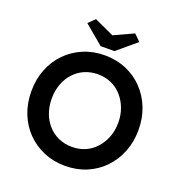

<svg xmlns="http://www.w3.org/2000/svg" viewBox="-158 -1036 1108 1179"><g transform="rotate(20 396.5 -446.0)"><path d="M46 -351Q46 -429 72 -495Q98 -561 145.5 -609.5Q193 -658 257 -685Q321 -712 396 -712Q472 -712 536 -685Q600 -658 647 -609Q694 -560 720 -494.5Q746 -429 746 -351Q746 -274 720 -208Q694 -142 647 -93Q600 -44 536 -17Q472 10 396 10Q321 10 257 -17Q193 -44 145.5 -92.5Q98 -141 72 -207Q46 -273 46 -351ZM614 -351Q614 -402 597.5 -445Q581 -488 552 -520.5Q523 -553 483.5 -570.5Q444 -588 396 -588Q349 -588 309 -570.5Q269 -553 240 -521Q211 -489 195 -446Q179 -403 179 -351Q179 -300 195 -256.5Q211 -213 240 -181Q269 -149 309 -131.5Q349 -114 396 -114Q444 -114 483.5 -131.5Q523 -149 552 -181.5Q581 -214 597.5 -257Q614 -300 614 -351ZM351 -756 226 -861 268 -902 396 -843 524 -902 566 -861 441 -756Z"/></g></svg>

Font: Mach Medium
Style: Regular
Weight: 500
Version: Version 1.002